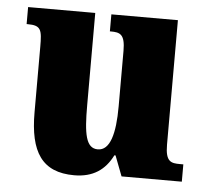

<svg xmlns="http://www.w3.org/2000/svg" viewBox="-44 -583 700 641"><g transform="rotate(5 305.5 -263.0)"><path d="M227 10C290 10 330 -18 355 -68H359L385 0H587V-58H576C546 -58 527 -61 527 -119V-536H304V-479H307C338 -479 355 -474 355 -418V-232C355 -140 339 -83 298 -83C258 -83 250 -131 250 -226V-536H25V-479H29C74 -479 77 -464 77 -407V-188C77 -55 119 10 227 10Z"/></g></svg>

Font: Noto Serif Tamil Condensed Black
Style: Regular
Weight: 900
Width: 3
Designer: Indian Type Foundry, Tom Grace, and the Monotype Design Team
Foundry: Monotype Imaging Inc.
Version: Version 2.004